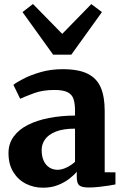

<svg xmlns="http://www.w3.org/2000/svg" viewBox="-20 -906 606 938"><path d="M190 11Q144.5 11 106.2 -8.5Q68 -28 44.8 -65.8Q21.5 -103.5 21.5 -158Q21.5 -204 46.5 -238.5Q71.5 -273 115.8 -295.5Q160 -318 219 -329.5Q278 -341 346.5 -341.5V-364.5Q346.5 -400.5 339 -422.8Q331.5 -445 309.5 -455.8Q287.5 -466.5 246 -466.5Q188.5 -466.5 145.5 -450.5Q102.5 -434.5 78.5 -423.5L45.5 -491.5Q58 -502 92.5 -520.2Q127 -538.5 177 -553.2Q227 -568 286 -568Q364 -568 408.8 -545.5Q453.5 -523 472.5 -478Q491.5 -433 491.5 -364V-64.5L544 -64V-5Q532.5 -2.5 510 1Q487.5 4.5 462 7.2Q436.5 10 415.5 10Q379 10 367 -0.5Q355 -11 355 -42.5V-67Q342.5 -51.5 319.2 -33.2Q296 -15 263.5 -2Q231 11 190 11ZM262 -76.5Q282 -76.5 305.8 -88Q329.5 -99.5 346.5 -115.5V-277.5Q288.5 -277.5 252.5 -263Q216.5 -248.5 200 -225Q183.5 -201.5 183.5 -173.5Q183.5 -142 193.5 -120.5Q203.5 -99 221 -87.8Q238.5 -76.5 262 -76.5ZM239.5 -639 90 -847 141 -886.5 284 -740.5 426 -886 478 -847 328.5 -639Z"/></svg>

Font: Merriweather 20pt ExtraBold
Style: Regular
Weight: 800
Version: Version 2.100